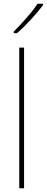

<svg xmlns="http://www.w3.org/2000/svg" viewBox="-20 -1017 253 1037"><path d="M110 0H84V-760H110ZM213 -990Q187 -955 147.5 -912Q108 -869 72 -838H54V-846Q88 -880 124 -921Q160 -962 183 -997H213Z"/></svg>

Font: Noto Sans Lao Looped SemiCondensed Thin
Style: Regular
Weight: 100
Width: 4
Designer: Mark Frömberg, Ben Mitchell
Foundry: The Fontpad Ltd
Version: Version 1.002; ttfautohint (v1.8.4.7-5d5b)